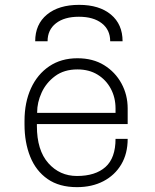

<svg xmlns="http://www.w3.org/2000/svg" viewBox="-20 -761 640 791"><path d="M297 10Q224 10 176 -23.5Q128 -57 104.5 -115.5Q81 -174 81 -248V-263Q81 -339 107.5 -397Q134 -455 183 -488Q232 -521 299 -521Q363 -521 409 -492.5Q455 -464 480.5 -417Q506 -370 506 -314V-250H132V-242Q132 -142 179 -89Q226 -36 297 -36Q373 -36 414.5 -73Q456 -110 456 -189H506Q506 -128 479.5 -83.5Q453 -39 406 -14.5Q359 10 297 10ZM133 -296H456V-314Q456 -359 436.5 -395.5Q417 -432 382 -453.5Q347 -475 299 -475Q244 -475 207 -447.5Q170 -420 151.5 -379.5Q133 -339 133 -298ZM125 -591Q125 -661 173.5 -701Q222 -741 306 -741Q389 -741 437 -701Q485 -661 485 -591H434Q434 -638 399.5 -665Q365 -692 305 -692Q245 -692 210.5 -665Q176 -638 176 -591Z"/></svg>

Font: Chivo Mono Medium Thin
Style: Regular
Weight: 250
Monospace: yes
Version: Version 1.008